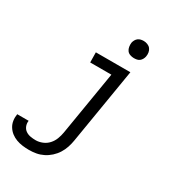

<svg xmlns="http://www.w3.org/2000/svg" viewBox="-275 -859 1097 1209"><g transform="rotate(30 274.0 -255.0)"><path d="M126 223Q102 223 78.5 220Q55 217 33.5 209Q12 201 -5.5 187.5Q-23 174 -35 155Q-47 136 -50.5 113Q-54 90 -50 66V65H33Q30 85 37 103Q44 121 59 131.5Q74 142 93 145.5Q112 149 132 149Q156 149 180.5 139Q205 129 222.5 109.5Q240 90 249 66Q258 42 262 18L339 -447H185L184 -520H435L344 30Q340 55 331.5 80.5Q323 106 308.5 129Q294 152 273 171Q252 190 227.5 202Q203 214 177.5 218.5Q152 223 126 223ZM409 -608Q395 -608 381 -613Q367 -618 359 -629Q351 -640 348.5 -655Q346 -670 348 -685Q350 -695 355.5 -705Q361 -715 369.5 -721.5Q378 -728 388.5 -730.5Q399 -733 410 -733Q424 -733 438 -727.5Q452 -722 460.5 -711Q469 -700 471.5 -685Q474 -670 471 -655Q469 -645 463.5 -635Q458 -625 449.5 -618.5Q441 -612 430.5 -610Q420 -608 409 -608Z"/></g></svg>

Font: Iosevka Extended
Style: Italic
Weight: 400
Width: 7
Italic angle: -9°
Monospace: yes
Designer: Belleve Invis
Foundry: Belleve Invis
Version: Version 32.5.0; ttfautohint (v1.8.4)